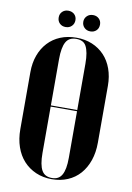

<svg xmlns="http://www.w3.org/2000/svg" viewBox="-93 -893 661 961"><g transform="rotate(10 237.5 -412.5)"><path d="M67 -347H412V-353H67ZM41 -210Q41 -160 55 -119.5Q69 -79 95 -50.5Q121 -22 157.5 -6Q194 10 239 10Q283 10 319.5 -5.5Q356 -21 381.5 -50Q407 -79 421 -119.5Q435 -160 435 -210V-499Q435 -546 421 -585Q407 -624 381 -651.5Q355 -679 319 -694Q283 -709 239 -709Q194 -709 157.5 -694Q121 -679 95 -651Q69 -623 55 -584.5Q41 -546 41 -499ZM171 -588Q171 -618 175 -640Q179 -662 187 -676Q195 -690 208 -696.5Q221 -703 239 -703Q256 -703 269 -697Q282 -691 289.5 -677Q297 -663 301 -641Q305 -619 305 -588V-111Q305 -80 301 -58.5Q297 -37 289 -23Q281 -9 268.5 -2.5Q256 4 239 4Q221 4 208 -2.5Q195 -9 187 -23Q179 -37 175 -59Q171 -81 171 -111ZM133 -794Q133 -775 145 -763.5Q157 -752 175 -752Q194 -752 206 -764Q218 -776 218 -794Q218 -812 206 -823.5Q194 -835 175 -835Q157 -835 145 -823.5Q133 -812 133 -794ZM258 -794Q258 -776 270 -764Q282 -752 301 -752Q319 -752 331 -763.5Q343 -775 343 -794Q343 -812 331 -823.5Q319 -835 301 -835Q282 -835 270 -823Q258 -811 258 -794Z"/></g></svg>

Font: Moniqa Black
Style: Regular
Weight: 900
Designer: Rajesh Rajput
Foundry: Rajesh Rajput
Version: Version 1.000